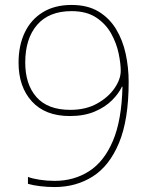

<svg xmlns="http://www.w3.org/2000/svg" viewBox="-20 -744 610 776"><path d="M500 -413Q500 -260 461 -166.5Q422 -73 354.5 -30.5Q287 12 201 12Q172 12 142.5 8.5Q113 5 93 -1V-29Q111 -22 140.5 -17.5Q170 -13 201 -13Q279 -13 340 -52Q401 -91 436.5 -175Q472 -259 475 -394H473Q460 -366 432.5 -338.5Q405 -311 362.5 -293Q320 -275 262 -275Q163 -275 109 -334Q55 -393 55 -491Q55 -560 80 -612.5Q105 -665 153 -694.5Q201 -724 269 -724Q334 -724 378 -697.5Q422 -671 449 -626.5Q476 -582 488 -526.5Q500 -471 500 -413ZM269 -699Q178 -699 130 -643.5Q82 -588 82 -491Q82 -403 127.5 -351.5Q173 -300 264 -300Q327 -300 372.5 -325.5Q418 -351 443 -387.5Q468 -424 468 -458Q468 -487 459.5 -528Q451 -569 429.5 -608Q408 -647 369 -673Q330 -699 269 -699Z"/></svg>

Font: Noto Sans Syriac Western Thin
Style: Regular
Weight: 100
Designer: Patrick Giasson and the Monotype Design Team
Foundry: Monotype Imaging Inc.
Version: Version 3.000; ttfautohint (v1.8.4.7-5d5b)